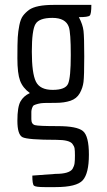

<svg xmlns="http://www.w3.org/2000/svg" viewBox="-20 -564 438 784"><path d="M207 200H162Q125 200 118.5 194Q112 188 112 153L207 146Q262 146 276 126Q283 114 284.5 102.5Q286 91 286 71Q286 51 284.5 42Q283 33 276 24Q264 7 210 7Q92 7 71.5 -4Q51 -15 51 -71Q51 -127 63.5 -149.5Q76 -172 102 -184Q73 -205 62 -234.5Q51 -264 51 -326Q51 -388 52.5 -412Q54 -436 59 -461Q64 -486 73.5 -499Q83 -512 99 -524Q128 -544 198 -544H353Q353 -507 346.5 -500.5Q340 -494 302 -494Q318 -464 321 -438Q324 -412 324 -333Q324 -254 321 -229.5Q318 -205 305.5 -183Q293 -161 267.5 -152.5Q242 -144 208 -144Q174 -144 160 -143.5Q146 -143 135 -140Q124 -137 119 -134.5Q114 -132 111 -123Q108 -114 108 -108V-77Q108 -57 123 -53Q138 -49 216 -49Q294 -49 318.5 -29Q343 -9 343 67.5Q343 144 318 172Q293 200 207 200ZM261 -454Q248 -491 194 -491Q140 -491 125 -466Q110 -441 110 -353Q110 -265 126.5 -231Q143 -197 195 -197Q247 -197 258 -222Q269 -247 269 -339Q269 -431 261 -454Z"/></svg>

Font: Economica
Style: Regular
Weight: 400
Designer: Vicente Lamonaca
Foundry: Vicente Lamonaca
Version: Version 1.101